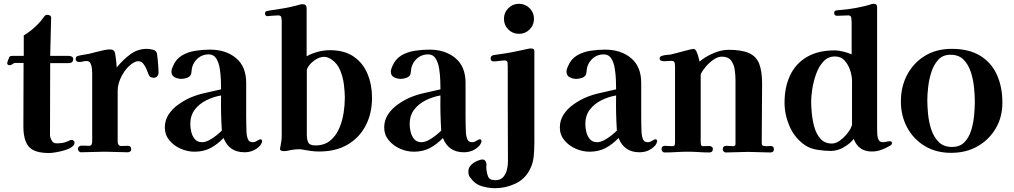

<svg xmlns="http://www.w3.org/2000/svg" viewBox="-20 -799 5336 1010"><path d="M372 -49Q372 -35 356 -24.5Q340 -14 316.5 -7.5Q293 -1 271.5 2.5Q250 6 239 6Q160 6 131.5 -27.5Q103 -61 103 -134Q103 -218 103.5 -301Q104 -384 104 -468H61Q53 -468 46 -462Q39 -456 31 -456Q18 -456 18 -467Q18 -471 22.5 -482Q27 -493 28 -497Q31 -503 35.5 -504Q40 -505 46 -505H105V-613Q122 -622 142 -638Q162 -654 180 -672.5Q198 -691 208 -706Q212 -712 215 -715Q220 -721 228 -721Q236 -721 242.5 -717.5Q249 -714 249 -706L244 -505H341Q349 -505 357 -501.5Q365 -498 365 -489Q365 -467 341 -467H244L243 -89Q243 -76 251.5 -60.5Q260 -45 277 -45Q294 -45 307.5 -47Q321 -49 337 -56Q342 -58 346.5 -60.5Q351 -63 356 -63Q362 -63 367 -59Q372 -55 372 -49Z M814 -417Q814 -407 807.5 -398.5Q801 -390 789 -390Q769 -390 763 -404Q758 -417 751 -434Q744 -451 733.5 -464Q723 -477 707 -477Q698 -477 690 -473Q682 -469 674 -464Q643 -442 621 -401Q599 -360 599 -322V-55Q599 -31 618 -31Q628 -31 636.5 -31.5Q645 -32 652 -32Q670 -32 670 -15Q670 2 651 2Q621 2 591 0.5Q561 -1 531 -1Q500 -1 469 0.5Q438 2 406 2Q399 2 394.5 -4Q390 -10 390 -16Q390 -24 396 -28.5Q402 -33 409 -33Q419 -33 428.5 -32.5Q438 -32 448 -32Q459 -32 462 -39.5Q465 -47 465 -56V-414Q465 -424 463.5 -439Q462 -454 456 -466Q450 -478 436 -478Q426 -478 416.5 -475.5Q407 -473 396 -473Q378 -473 378 -489Q378 -502 391 -505Q405 -509 420 -511Q435 -513 449 -516Q464 -520 484 -525Q504 -530 524 -534.5Q544 -539 557 -539Q565 -539 571.5 -537Q578 -535 582 -528Q585 -523 587.5 -505.5Q590 -488 592 -470Q594 -452 594 -444Q628 -486 666.5 -514Q705 -542 752 -542Q766 -542 784.5 -537.5Q803 -533 806 -516Q808 -504 810 -483Q812 -462 813 -443Q814 -424 814 -417Z M1147 -112Q1144 -159 1143 -205Q1142 -251 1143 -297Q1103 -290 1065.5 -271.5Q1028 -253 1004.5 -222Q981 -191 981 -145Q981 -126 986.5 -104Q992 -82 1005.5 -66.5Q1019 -51 1043 -51Q1060 -51 1080 -61.5Q1100 -72 1118 -86.5Q1136 -101 1147 -112ZM1359 -56Q1359 -52 1355.5 -45Q1352 -38 1349 -34Q1316 2 1266 2Q1185 2 1156 -73Q1123 -39 1087 -20Q1051 -1 1003 -1Q967 -1 931 -16.5Q895 -32 871 -61Q847 -90 847 -128Q847 -166 866.5 -196Q886 -226 916.5 -248Q947 -270 978 -284Q1017 -301 1059.5 -310Q1102 -319 1143 -329Q1143 -346 1142 -376.5Q1141 -407 1136 -438.5Q1131 -470 1117.5 -491.5Q1104 -513 1078 -513Q1047 -513 1024 -495Q1001 -477 992 -449Q989 -440 988.5 -431Q988 -422 986 -413Q983 -397 966 -390.5Q949 -384 935 -384Q916 -384 899 -392.5Q882 -401 882 -422Q882 -430 884.5 -437Q887 -444 890 -451Q906 -489 937.5 -507.5Q969 -526 1008.5 -532Q1048 -538 1084 -538Q1168 -538 1221.5 -493.5Q1275 -449 1275 -363Q1275 -320 1275 -276.5Q1275 -233 1275 -189Q1275 -166 1275.5 -143.5Q1276 -121 1277 -98Q1278 -83 1284 -67Q1290 -51 1309 -51Q1317 -51 1323 -53.5Q1329 -56 1335 -60Q1339 -62 1342.5 -64Q1346 -66 1350 -66Q1359 -66 1359 -56Z M1794 -284Q1794 -316 1789 -355Q1784 -394 1769.5 -429Q1755 -464 1727 -484Q1718 -491 1707 -495.5Q1696 -500 1685 -500Q1661 -500 1636.5 -483Q1612 -466 1600 -446Q1599 -444 1596.5 -438.5Q1594 -433 1594 -431V-89Q1594 -64 1602 -49Q1610 -34 1639 -34Q1686 -34 1716.5 -59Q1747 -84 1764 -123Q1781 -162 1787.5 -205Q1794 -248 1794 -284ZM1937 -285Q1937 -202 1903.5 -138Q1870 -74 1808 -38Q1746 -2 1659 -2Q1637 -2 1615 -5Q1593 -8 1572 -12Q1568 -13 1564 -13.5Q1560 -14 1555 -14Q1545 -14 1534 -13Q1523 -12 1512 -10Q1502 -8 1492.5 -6Q1483 -4 1472 -4Q1466 -4 1459.5 -6.5Q1453 -9 1453 -16Q1453 -21 1455 -27Q1458 -42 1460 -57Q1462 -72 1462 -87V-686Q1462 -695 1460 -706.5Q1458 -718 1445 -718Q1431 -718 1414.5 -716.5Q1398 -715 1387 -714Q1382 -713 1378 -717.5Q1374 -722 1374 -727Q1374 -740 1385 -741Q1393 -743 1405.5 -745Q1418 -747 1428 -748Q1455 -752 1482 -757Q1509 -762 1536 -769Q1544 -771 1554 -774Q1564 -777 1572 -777Q1593 -777 1593 -755V-503Q1620 -518 1652 -526.5Q1684 -535 1715 -535Q1792 -535 1841 -501Q1890 -467 1913.5 -410Q1937 -353 1937 -285Z M2301 -112Q2298 -159 2297 -205Q2296 -251 2297 -297Q2257 -290 2219.5 -271.5Q2182 -253 2158.5 -222Q2135 -191 2135 -145Q2135 -126 2140.5 -104Q2146 -82 2159.5 -66.5Q2173 -51 2197 -51Q2214 -51 2234 -61.5Q2254 -72 2272 -86.5Q2290 -101 2301 -112ZM2513 -56Q2513 -52 2509.5 -45Q2506 -38 2503 -34Q2470 2 2420 2Q2339 2 2310 -73Q2277 -39 2241 -20Q2205 -1 2157 -1Q2121 -1 2085 -16.5Q2049 -32 2025 -61Q2001 -90 2001 -128Q2001 -166 2020.5 -196Q2040 -226 2070.5 -248Q2101 -270 2132 -284Q2171 -301 2213.5 -310Q2256 -319 2297 -329Q2297 -346 2296 -376.5Q2295 -407 2290 -438.5Q2285 -470 2271.5 -491.5Q2258 -513 2232 -513Q2201 -513 2178 -495Q2155 -477 2146 -449Q2143 -440 2142.5 -431Q2142 -422 2140 -413Q2137 -397 2120 -390.5Q2103 -384 2089 -384Q2070 -384 2053 -392.5Q2036 -401 2036 -422Q2036 -430 2038.5 -437Q2041 -444 2044 -451Q2060 -489 2091.5 -507.5Q2123 -526 2162.5 -532Q2202 -538 2238 -538Q2322 -538 2375.5 -493.5Q2429 -449 2429 -363Q2429 -320 2429 -276.5Q2429 -233 2429 -189Q2429 -166 2429.5 -143.5Q2430 -121 2431 -98Q2432 -83 2438 -67Q2444 -51 2463 -51Q2471 -51 2477 -53.5Q2483 -56 2489 -60Q2493 -62 2496.5 -64Q2500 -66 2504 -66Q2513 -66 2513 -56Z M2791 -48Q2791 -13 2787.5 24Q2784 61 2767 93Q2742 143 2691 167Q2640 191 2584 191Q2554 191 2519.5 182Q2485 173 2464 148Q2459 142 2451 131.5Q2443 121 2444 99Q2445 82 2458.5 68.5Q2472 55 2490 47.5Q2508 40 2519 40Q2529 40 2535 50.5Q2541 61 2538 81Q2539 105 2546.5 127Q2554 149 2585 149Q2612 149 2626.5 133Q2641 117 2646.5 94.5Q2652 72 2652 52Q2652 -25 2651.5 -101.5Q2651 -178 2651 -255V-447Q2651 -455 2650 -468Q2649 -481 2636 -481Q2623 -481 2606 -478.5Q2589 -476 2578 -476Q2561 -476 2561 -491Q2561 -506 2576 -509Q2589 -511 2603 -513Q2617 -515 2630 -517Q2664 -522 2696.5 -529Q2729 -536 2762 -543Q2765 -544 2768 -544Q2771 -544 2774 -544Q2781 -544 2786 -541Q2791 -538 2791 -531ZM2789 -700Q2789 -667 2766 -644Q2743 -621 2710 -621Q2677 -621 2654 -644Q2631 -667 2631 -700Q2631 -733 2654 -756Q2677 -779 2710 -779Q2743 -779 2766 -756Q2789 -733 2789 -700Z M3225 -112Q3222 -159 3221 -205Q3220 -251 3221 -297Q3181 -290 3143.5 -271.5Q3106 -253 3082.5 -222Q3059 -191 3059 -145Q3059 -126 3064.5 -104Q3070 -82 3083.5 -66.5Q3097 -51 3121 -51Q3138 -51 3158 -61.5Q3178 -72 3196 -86.5Q3214 -101 3225 -112ZM3437 -56Q3437 -52 3433.5 -45Q3430 -38 3427 -34Q3394 2 3344 2Q3263 2 3234 -73Q3201 -39 3165 -20Q3129 -1 3081 -1Q3045 -1 3009 -16.5Q2973 -32 2949 -61Q2925 -90 2925 -128Q2925 -166 2944.5 -196Q2964 -226 2994.5 -248Q3025 -270 3056 -284Q3095 -301 3137.5 -310Q3180 -319 3221 -329Q3221 -346 3220 -376.5Q3219 -407 3214 -438.5Q3209 -470 3195.5 -491.5Q3182 -513 3156 -513Q3125 -513 3102 -495Q3079 -477 3070 -449Q3067 -440 3066.5 -431Q3066 -422 3064 -413Q3061 -397 3044 -390.5Q3027 -384 3013 -384Q2994 -384 2977 -392.5Q2960 -401 2960 -422Q2960 -430 2962.5 -437Q2965 -444 2968 -451Q2984 -489 3015.5 -507.5Q3047 -526 3086.5 -532Q3126 -538 3162 -538Q3246 -538 3299.5 -493.5Q3353 -449 3353 -363Q3353 -320 3353 -276.5Q3353 -233 3353 -189Q3353 -166 3353.5 -143.5Q3354 -121 3355 -98Q3356 -83 3362 -67Q3368 -51 3387 -51Q3395 -51 3401 -53.5Q3407 -56 3413 -60Q3417 -62 3420.5 -64Q3424 -66 3428 -66Q3437 -66 3437 -56Z M4051 -14Q4051 3 4032 3Q4003 3 3973 1.5Q3943 0 3914 0Q3886 0 3856.5 1.5Q3827 3 3798 3Q3791 3 3786.5 -2.5Q3782 -8 3782 -14Q3782 -32 3801 -32Q3810 -32 3819 -31Q3828 -30 3837 -30Q3849 -30 3849 -42V-378Q3849 -403 3845 -431.5Q3841 -460 3826 -480.5Q3811 -501 3777 -501Q3756 -501 3733 -485Q3710 -469 3692 -447.5Q3674 -426 3666 -408V-53Q3666 -46 3667.5 -38Q3669 -30 3679 -30Q3687 -30 3695.5 -30.5Q3704 -31 3712 -31Q3718 -31 3724 -27Q3730 -23 3730 -16Q3730 3 3711 3Q3683 3 3655 1Q3627 -1 3599 -1Q3568 -1 3537.5 1Q3507 3 3476 3Q3469 3 3464.5 -2.5Q3460 -8 3460 -14Q3460 -32 3479 -32Q3488 -32 3497 -31Q3506 -30 3515 -30Q3527 -30 3529 -35.5Q3531 -41 3531 -53V-447Q3531 -457 3529 -468Q3527 -479 3513 -479Q3503 -479 3493.5 -478Q3484 -477 3474 -477Q3467 -477 3458.5 -479.5Q3450 -482 3450 -491Q3450 -498 3454.5 -501.5Q3459 -505 3465 -506Q3475 -509 3486 -510Q3497 -511 3507 -512Q3515 -514 3533 -518.5Q3551 -523 3571.5 -528.5Q3592 -534 3608 -538Q3624 -542 3627 -542Q3637 -542 3643.5 -528.5Q3650 -515 3654 -499Q3658 -483 3660 -475Q3689 -500 3731.5 -518.5Q3774 -537 3813 -537Q3881 -537 3919.5 -520Q3958 -503 3973.5 -464Q3989 -425 3989 -359Q3989 -281 3988 -203Q3987 -125 3987 -47Q3987 -34 3995 -32Q4003 -30 4013 -30Q4018 -30 4023.5 -30.5Q4029 -31 4034 -31Q4051 -31 4051 -14Z M4462 -374Q4462 -398 4452.5 -428Q4443 -458 4423.5 -480Q4404 -502 4373 -502Q4336 -502 4311.5 -475.5Q4287 -449 4273 -409.5Q4259 -370 4253 -330.5Q4247 -291 4247 -264Q4247 -239 4250.5 -202Q4254 -165 4264.5 -128.5Q4275 -92 4297 -68Q4319 -44 4356 -44Q4376 -44 4395.5 -57.5Q4415 -71 4430.5 -89Q4446 -107 4454 -122Q4454 -123 4458 -131.5Q4462 -140 4462 -141ZM4672 -47Q4672 -40 4669 -37.5Q4666 -35 4661 -32Q4639 -19 4615.5 -10.5Q4592 -2 4566 -2Q4496 -2 4471 -68Q4451 -43 4418 -24Q4385 -5 4350 -5Q4318 -5 4280 -11Q4242 -17 4215 -35Q4160 -73 4133.5 -134.5Q4107 -196 4107 -259Q4107 -340 4136 -402Q4165 -464 4224 -499Q4283 -534 4371 -534Q4391 -534 4416.5 -527.5Q4442 -521 4460 -513V-680Q4460 -688 4458.5 -703Q4457 -718 4443 -718L4385 -716Q4378 -715 4373 -719Q4368 -723 4368 -730Q4368 -742 4378.5 -744Q4389 -746 4397 -746Q4419 -748 4440 -750.5Q4461 -753 4482 -757Q4501 -761 4520 -765Q4539 -769 4557 -775Q4562 -777 4566.5 -778Q4571 -779 4576 -779Q4594 -779 4594 -762V-116Q4594 -105 4595 -89.5Q4596 -74 4602.5 -62.5Q4609 -51 4625 -51Q4634 -51 4643 -53.5Q4652 -56 4661 -56Q4672 -56 4672 -47Z M5108 -264Q5108 -295 5104 -337Q5100 -379 5087.5 -418.5Q5075 -458 5049.5 -484.5Q5024 -511 4980 -511Q4940 -511 4916 -485Q4892 -459 4879.5 -420Q4867 -381 4862.5 -341Q4858 -301 4858 -272Q4858 -241 4862 -199Q4866 -157 4879 -117.5Q4892 -78 4918 -52Q4944 -26 4988 -26Q5030 -26 5054 -51.5Q5078 -77 5089.5 -115.5Q5101 -154 5104.5 -194.5Q5108 -235 5108 -264ZM5253 -259Q5253 -183 5218 -123.5Q5183 -64 5122.5 -29.5Q5062 5 4983 5Q4904 5 4844.5 -31Q4785 -67 4752 -128.5Q4719 -190 4719 -265Q4719 -343 4752 -405.5Q4785 -468 4845 -505Q4905 -542 4987 -542Q5077 -542 5136 -506Q5195 -470 5224 -406Q5253 -342 5253 -259Z"/></svg>

Font: Kaisei Tokumin ExtraBold
Style: Regular
Weight: 800
Designer: Font-Kai, 金井和夫
Foundry: KAZUO KANAI
Version: Version 5.003